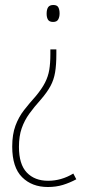

<svg xmlns="http://www.w3.org/2000/svg" viewBox="-20 -645 348 770"><path d="M206 -428Q206 -385 201 -355Q196 -325 182.5 -300Q169 -275 144 -246Q117 -216 97.5 -189Q78 -162 67 -130.5Q56 -99 56 -56Q56 14 87.5 47Q119 80 173 80Q226 80 274 51L286 74Q260 88 232.5 96.5Q205 105 172 105Q108 105 68.5 65.5Q29 26 29 -57Q29 -106 42 -141Q55 -176 76.5 -203.5Q98 -231 124 -260Q148 -289 160.5 -313.5Q173 -338 177.5 -364.5Q182 -391 182 -428V-447H206ZM219 -591Q219 -577 213.5 -567Q208 -557 193 -557Q178 -557 172.5 -566Q167 -575 167 -590Q167 -607 173 -616Q179 -625 194 -625Q209 -625 214 -615.5Q219 -606 219 -591Z"/></svg>

Font: Noto Sans Telugu UI Condensed Thin
Style: Regular
Weight: 100
Width: 3
Designer: Jelle Bosma - Monotype Design Team
Foundry: Monotype Imaging Inc.
Version: Version 2.005; ttfautohint (v1.8.4.7-5d5b)